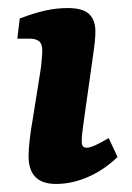

<svg xmlns="http://www.w3.org/2000/svg" viewBox="-20 -450 327 477"><path d="M212 -318 188 -148Q186 -134 184.5 -121.5Q183 -109 183 -98Q183 -83 195 -83Q203 -83 216.5 -89Q230 -95 250 -107L272 -60Q239 -28 199 -10.5Q159 7 119 7Q51 7 51 -62Q51 -80 54 -105Q57 -130 61 -152L80 -271Q82 -282 83.5 -299.5Q85 -317 85 -325Q85 -341 77 -347.5Q69 -354 53 -354H23L29 -404Q66 -418 93.5 -424Q121 -430 148 -430Q186 -430 201.5 -415Q217 -400 217 -372Q217 -361 215.5 -346Q214 -331 212 -318Z"/></svg>

Font: Rasa
Style: Italic
Weight: 400
Italic angle: -7.10001°
Designer: Anna Giedrys (Yrsa+Rasa design), David Brezina (Yrsa art-direction, Rasa art-direction, design)
Foundry: Rosetta Type Foundry
Version: Version 2.004